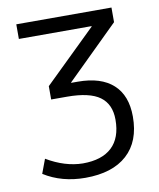

<svg xmlns="http://www.w3.org/2000/svg" viewBox="-83 -796 721 871"><g transform="rotate(-10 277.5 -360.0)"><path d="M419.9 -226.6Q419.9 -297.9 372.6 -332.5Q325.2 -367.2 220.7 -367.2H148.4V-428.7L386.7 -661.1V-663.1H51.8V-730.5H490.2V-663.1L251 -427.7V-425.8H281.2Q387.7 -425.8 443.8 -375Q500 -324.2 500 -226.6Q500 -112.3 432.6 -51.3Q365.2 9.8 240.2 9.8Q131.8 9.8 49.8 -42L74.2 -107.4Q158.2 -57.6 240.2 -56.6Q328.1 -56.6 374 -99.6Q419.9 -142.6 419.9 -226.6Z"/></g></svg>

Font: Gen Shin Gothic Normal
Style: Regular
Weight: 300
Designer: [Source Han Sans]
Ryoko NISHIZUKA  (kana & ideographs); Paul D. Hunt (Latin, Greek & Cyrillic); Wenlong ZHANG  (bopomofo
Version: Version 1.002.20150607